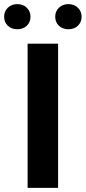

<svg xmlns="http://www.w3.org/2000/svg" viewBox="-24 -912 416 932"><path d="M110 -700H258V0H110ZM-4 -831Q-4 -857 14 -874.5Q32 -892 60 -892Q88 -892 106 -874.5Q124 -857 124 -831Q124 -804 106 -787Q88 -770 60 -770Q32 -770 14 -787Q-4 -804 -4 -831ZM244 -831Q244 -857 262 -874.5Q280 -892 308 -892Q336 -892 354 -874.5Q372 -857 372 -831Q372 -804 354 -787Q336 -770 308 -770Q280 -770 262 -787Q244 -804 244 -831Z"/></svg>

Font: Fahkwang SemiBold
Style: Regular
Weight: 600
Designer: Suppakit Chalermlarp | Katatrad Co.,Ltd.
Foundry: Cadson Demak Co.,Ltd.
Version: Version 1.000; ttfautohint (v1.6)